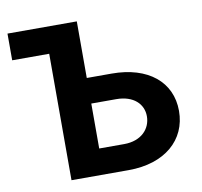

<svg xmlns="http://www.w3.org/2000/svg" viewBox="-80 -813 945 898"><g transform="rotate(-10 392.0 -363.5)"><path d="M341.6 -727.3H12.4V-600.5H188.2V0H459.9C632.5 0 739.7 -94.8 739.7 -232.2C739.7 -370 632.5 -458.5 459.9 -458.5H341.6ZM341.6 -123.6V-337H459.9C542.3 -337 587.4 -291.5 587.4 -233.7C587.4 -174 542.3 -123.6 459.9 -123.6Z"/></g></svg>

Font: Margiela Sans
Style: Bold
Weight: 700
Designer: Stefan Endress, Andreas Faust
Version: Version 1.100;FEAKit 1.0